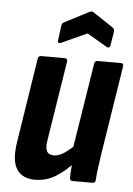

<svg xmlns="http://www.w3.org/2000/svg" viewBox="-51 -731 540 779"><g transform="rotate(5 218.5 -342.0)"><path d="M121 8Q68 8 45.5 -28Q23 -64 36 -142L89 -481Q91 -494 102 -494H197Q211 -494 209 -481L158 -159Q152 -127 159.5 -112Q167 -97 188 -97Q209 -97 231 -112Q253 -127 279 -152L281 -81Q246 -42 207 -17Q168 8 121 8ZM274 0Q262 0 262 -12Q262 -30 264 -52.5Q266 -75 268 -94L263 -129L319 -481Q321 -494 332 -494H427Q439 -494 437 -481L381 -126Q376 -92 372 -63.5Q368 -35 367 -12Q366 0 355 0ZM177 -554Q171 -552 167.5 -554Q164 -556 165 -563L173 -624Q175 -631 176.5 -634Q178 -637 184 -639L283 -690Q292 -694 298 -690L379 -636Q389 -630 388 -619L379 -563Q378 -556 373.5 -553.5Q369 -551 364 -554L282 -602Z"/></g></svg>

Font: Sofia Sans Condensed ExtraBold
Style: Italic
Weight: 800
Italic angle: -9°
Version: Version 4.100